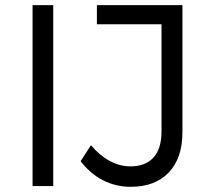

<svg xmlns="http://www.w3.org/2000/svg" viewBox="-20 -720 815 743"><path d="M106 0ZM106 -700.2H186V0H106ZM485.8 2.9Q427.7 2.9 378.4 -22.5Q329.1 -47.9 292 -96.2L332 -158.2Q365.2 -118.2 404.5 -97.2Q443.8 -76.2 484.9 -76.2Q543 -76.2 574 -110.6Q605 -145 605 -210.9V-626H355V-700.2H686V-209Q686 -107.9 633.1 -52.5Q580.1 2.9 485.8 2.9Z"/></svg>

Font: Argentum Sans Light
Style: Regular
Weight: 300
Designer: Julieta Ulanovsky (Modified by Cristiano Sobral)
Foundry: Julieta Ulanovsky
Version: Version 1.000; ttfautohint (v1.5.65-e2d9)